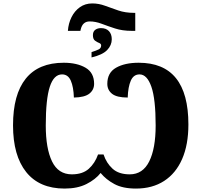

<svg xmlns="http://www.w3.org/2000/svg" viewBox="-20 -1090 1176 1120"><path d="M376 -910Q379 -953 397 -989.5Q415 -1026 446 -1048Q477 -1070 518 -1070Q556 -1070 592.5 -1056.5Q629 -1043 670 -1029Q711 -1015 762 -1015H769V-910H749Q694 -910 651 -924Q608 -938 572.5 -951.5Q537 -965 503 -965Q462 -965 451 -919L449 -910ZM514 -786Q542 -795 556 -802Q570 -809 570 -825Q570 -835 558 -839.5Q546 -844 534 -853Q522 -862 522 -885Q522 -906 535.5 -916Q549 -926 569 -926Q599 -926 615.5 -908.5Q632 -891 632 -861Q632 -826 605 -798Q578 -770 514 -755ZM357 10Q210 10 133 -86Q56 -182 56 -359Q56 -539 130.5 -631.5Q205 -724 352 -724Q429 -724 479 -695Q529 -666 529 -601Q529 -566 501.5 -544Q474 -522 411 -521Q409 -583 393 -619.5Q377 -656 342 -656Q294 -656 270.5 -584Q247 -512 247 -358Q247 -224 283.5 -148.5Q320 -73 399 -73Q462 -73 498 -105.5Q534 -138 552 -189H584Q601 -138 637 -105.5Q673 -73 737 -73Q813 -73 850.5 -148.5Q888 -224 888 -358Q888 -512 863 -584Q838 -656 794 -656Q759 -656 743 -619.5Q727 -583 725 -521Q661 -521 633.5 -543Q606 -565 606 -601Q606 -666 657 -695Q708 -724 789 -724Q1079 -724 1079 -364Q1079 -246 1042.5 -162.5Q1006 -79 937.5 -34.5Q869 10 773 10Q696 10 647 -16.5Q598 -43 567 -81Q537 -43 484.5 -16.5Q432 10 357 10Z"/></svg>

Font: Noto Serif ExtraBold
Style: Regular
Weight: 800
Designer: Monotype Design Team
Foundry: Monotype Imaging Inc.
Version: Version 2.014